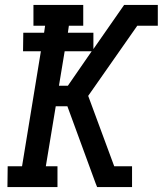

<svg xmlns="http://www.w3.org/2000/svg" viewBox="-20 -755 657 775"><path d="M10 0 11 -84H69L145 -548H73L74 -623H158L162 -651H115V-735H316V-651H258L254 -623H357V-557L481 -735H617V-651H534L336 -368L441 -84H513V0H372L366 -15L252 -326H205L165 -84H212V0ZM218 -409H254L350 -548H241Z"/></svg>

Font: Iosevka Etoile Medium
Style: Italic
Weight: 500
Italic angle: -9°
Designer: Belleve Invis
Foundry: Belleve Invis
Version: Version 22.1.2; ttfautohint (v1.8.4)